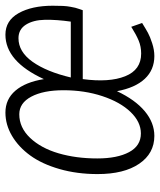

<svg xmlns="http://www.w3.org/2000/svg" viewBox="38 -600 575 690"><g transform="rotate(-90 325.0 -254.5)"><path d="M182.1 13.2Q119.1 13.2 82 -41.3Q44.9 -95.7 44.9 -190.9Q44.9 -264.6 63 -327.6Q81.1 -390.6 111.6 -432.6Q142.1 -474.6 182.1 -498.3Q222.2 -522 266.1 -522Q314 -522 344.7 -486.1Q375.5 -450.2 386.2 -383.8Q449.7 -522 545.9 -522Q596.7 -522 623.3 -474.4Q649.9 -426.8 649.9 -352.1Q649.9 -331.1 649.2 -315.4Q648.4 -299.8 646 -287.8Q643.6 -275.9 642.6 -271Q641.6 -266.1 637.9 -255.9Q634.3 -245.6 633.8 -244.1H386.2Q373.5 -148.9 396.5 -91.6Q419.4 -34.2 478 -34.2Q502.9 -34.2 524.2 -43Q545.4 -51.8 574.2 -69.8L587.9 -30.8Q565.9 -17.1 552.5 -9.8Q539.1 -2.4 515.1 5.4Q491.2 13.2 469.2 13.2Q419.4 13.2 387.2 -21.2Q355 -55.7 342.8 -121.1Q312 -55.7 270.8 -21.2Q229.5 13.2 182.1 13.2ZM392.1 -287.1H592.8Q600.1 -337.9 599.4 -379.9Q598.6 -421.9 581.8 -448.5Q564.9 -475.1 533.2 -475.1Q484.4 -475.1 448.5 -424.6Q412.6 -374 392.1 -287.1ZM190.9 -35.2Q232.4 -35.2 268.1 -72.3Q303.7 -109.4 325 -173.6Q346.2 -237.8 346.2 -313Q346.2 -385.7 323.2 -429Q300.3 -472.2 259.8 -472.2Q211.9 -472.2 175 -433.3Q138.2 -394.5 119.6 -331.3Q101.1 -268.1 101.1 -191.9Q101.1 -120.1 123.8 -77.6Q146.5 -35.2 190.9 -35.2Z"/></g></svg>

Font: Office Code Pro Light Italic
Style: Regular
Weight: 300
Italic angle: -9°
Designer: Nathan Rutzky & Paul D. Hunt
Foundry: Adobe Systems Incorporated
Version: Version 1.004;PS 001.004;hotconv 1.0.70;makeotf.lib2.5.58329